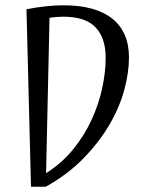

<svg xmlns="http://www.w3.org/2000/svg" viewBox="-20 -705 557 725"><path d="M467 -488Q467 -432 449.5 -366.5Q432 -301 394 -235.5Q356 -170 296.5 -108.5Q237 -47 153 0H97L80 -670Q156 -685 220 -685Q341 -685 404 -634.5Q467 -584 467 -488ZM219 -642Q207 -642 194 -641Q181 -640 167 -638L154 -51Q214 -89 256.5 -141.5Q299 -194 326 -253Q353 -312 366 -372.5Q379 -433 379 -487Q379 -562 340.5 -602Q302 -642 219 -642Z"/></svg>

Font: Combo
Style: Regular
Weight: 400
Designer: Eduardo Rodriguez Tunni
Foundry: Eduardo Rodriguez Tunni
Version: Version 1.001